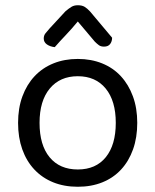

<svg xmlns="http://www.w3.org/2000/svg" viewBox="-20 -700 593 733"><path d="M504 -231Q504 -175 488 -130Q472 -85 442.5 -53Q413 -21 371 -4Q329 13 277 13Q225 13 183 -4Q141 -21 111 -53Q81 -85 65 -130Q49 -175 49 -231Q49 -287 65.5 -332Q82 -377 112 -409Q142 -441 184 -458Q226 -475 277 -475Q328 -475 370 -458Q412 -441 441.5 -409Q471 -377 487.5 -332Q504 -287 504 -231ZM277 -409Q209 -409 170 -362Q131 -315 131 -231Q131 -146 169.5 -99.5Q208 -53 277 -53Q346 -53 384 -100Q422 -147 422 -231Q422 -315 383.5 -362Q345 -409 277 -409ZM277 -618Q254 -590 231.5 -566.5Q209 -543 189 -520Q171 -522 159 -530.5Q147 -539 147 -553Q147 -564 153 -572Q159 -580 169 -591L230 -657Q243 -668 253 -674Q263 -680 277 -680Q293 -680 303 -674Q313 -668 324 -656L408 -556Q408 -542 400.5 -532Q393 -522 377 -522Q365 -522 357.5 -527.5Q350 -533 342 -541Z"/></svg>

Font: Baloo Bhai 2
Style: Regular
Weight: 400
Designer: Supriya Tembe, Noopur Datye and Ek Type
Foundry: Ek Type
Version: Version 1.640;PS 1.000;hotconv 16.6.51;makeotf.lib2.5.65220;